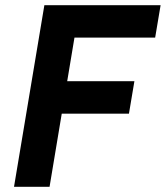

<svg xmlns="http://www.w3.org/2000/svg" viewBox="-20 -720 639 740"><path d="M34 0 151 -700H599L578 -575H267L239 -407H498L477 -282H218L171 0Z"/></svg>

Font: Figtree
Style: Bold Italic
Weight: 700
Italic angle: -9.5°
Foundry: Erik Kennedy
Version: Version 2.001;gftools[0.9.30]